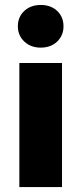

<svg xmlns="http://www.w3.org/2000/svg" viewBox="-20 -754 328 774"><path d="M58 0V-500H230V0ZM144 -562Q104 -562 78 -586.5Q52 -611 52 -648Q52 -686 78 -710Q104 -734 144 -734Q185 -734 210.5 -710Q236 -686 236 -648Q236 -611 210.5 -586.5Q185 -562 144 -562Z"/></svg>

Font: Assistant ExtraLight ExtraBold
Style: Regular
Weight: 800
Version: Version 3.000